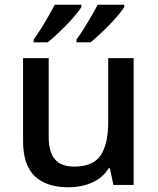

<svg xmlns="http://www.w3.org/2000/svg" viewBox="-20 -786 671 816"><path d="M548 -539V0H462L447 -71H442Q416 -29 370 -9.5Q324 10 272 10Q178 10 128 -37Q78 -84 78 -187V-539H187V-203Q187 -141 213 -109.5Q239 -78 295 -78Q377 -78 408.5 -127Q440 -176 440 -268V-539ZM508 -756Q500 -743 483.5 -723Q467 -703 445.5 -681Q424 -659 403 -639.5Q382 -620 365 -606H305V-618Q319 -637 335.5 -663Q352 -689 368 -716.5Q384 -744 395 -766H508ZM326 -756Q318 -743 301.5 -723Q285 -703 263.5 -681Q242 -659 221 -639.5Q200 -620 183 -606H123V-618Q137 -637 153.5 -663Q170 -689 185.5 -716.5Q201 -744 213 -766H326Z"/></svg>

Font: Noto Sans Adlam Unjoined Medium
Style: Regular
Weight: 500
Version: Version 3.001